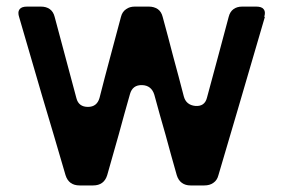

<svg xmlns="http://www.w3.org/2000/svg" viewBox="-20 -565 865 585"><path d="M760.7 -544.9Q747.1 -544.9 717.8 -544.9Q702.1 -544.9 691.4 -537.1Q680.7 -529.3 676.8 -513.7Q660.2 -451.2 643.6 -389.6Q627 -328.1 610.4 -266.6Q603.5 -240.2 575.2 -242.2Q546.9 -245.1 540 -271.5Q524.4 -332 507.8 -392.6Q492.2 -453.1 475.6 -513.7Q471.7 -529.3 460.9 -537.1Q449.2 -544.9 433.6 -544.9Q419.9 -544.9 390.6 -544.9Q375 -544.9 364.3 -537.1Q352.5 -529.3 348.6 -513.7Q332 -451.2 315.4 -389.6Q298.8 -328.1 283.2 -266.6Q275.4 -239.3 248 -239.3Q219.7 -239.3 212.9 -265.6Q196.3 -327.1 179.7 -389.6Q163.1 -451.2 146.5 -513.7Q142.6 -529.3 131.8 -537.1Q121.1 -544.9 104.5 -544.9Q90.8 -544.9 62.5 -544.9Q45.9 -544.9 40 -537.1Q36.1 -532.2 36.1 -525.4Q36.1 -519.5 38.1 -513.7Q73.2 -392.6 108.4 -272.5Q144.5 -152.3 179.7 -31.2Q184.6 -15.6 195.3 -7.8Q206.1 0 222.7 0Q236.3 0 263.7 0Q280.3 0 291 -7.8Q301.8 -15.6 306.6 -31.2Q324.2 -93.8 341.8 -155.3Q358.4 -216.8 376 -278.3Q383.8 -306.6 413.1 -305.7Q441.4 -304.7 450.2 -276.4Q466.8 -214.8 484.4 -154.3Q501 -92.8 518.6 -31.2Q523.4 -15.6 534.2 -7.8Q544.9 0 560.5 0Q575.2 0 602.5 0Q619.1 0 629.9 -7.8Q641.6 -15.6 645.5 -31.2Q693.4 -192.4 787.1 -513.7Q786.1 -513.7 785.2 -513.7Q787.1 -520.5 787.1 -525.4Q787.1 -532.2 783.2 -537.1Q777.3 -544.9 760.7 -544.9Z"/></svg>

Font: DeepSea
Style: Medium
Weight: 500
Designer: Stem
Version: Version 3.019;git-0a5106e0b